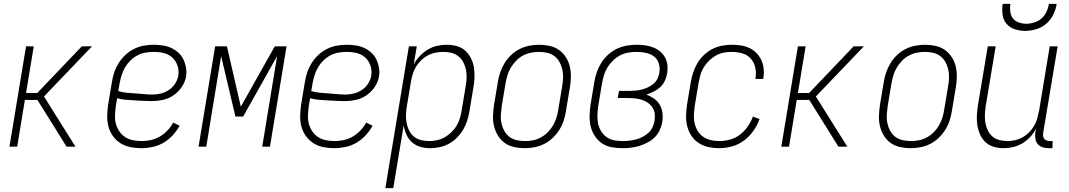

<svg xmlns="http://www.w3.org/2000/svg" viewBox="-20 -760 5540 995"><path d="M29 0 115 -520H155L115 -278H173L404 -520H457L208 -260L371 0H325L174 -242H109L69 0Z M713 8Q684 8 656 2.5Q628 -3 605 -17.5Q582 -32 566 -54Q550 -76 542.5 -102.5Q535 -129 535.5 -157.5Q536 -186 540 -215L560 -335Q564 -361 572.5 -386Q581 -411 595.5 -434Q610 -457 630.5 -476Q651 -495 675.5 -507Q700 -519 725.5 -523.5Q751 -528 777 -528Q800 -528 823.5 -524.5Q847 -521 867.5 -511.5Q888 -502 904.5 -487Q921 -472 930.5 -452Q940 -432 944 -409Q948 -386 944 -363Q939 -334 921 -308Q903 -282 877.5 -265Q852 -248 823 -242Q794 -236 765 -236Q742 -236 719.5 -237.5Q697 -239 675 -240Q653 -241 630.5 -243Q608 -245 587 -251L580 -209Q577 -186 576 -163Q575 -140 580.5 -119Q586 -98 598 -80Q610 -62 628 -50Q646 -38 668.5 -33.5Q691 -29 714 -29Q737 -29 761 -34Q785 -39 807.5 -52Q830 -65 848 -84Q866 -103 878 -125L911 -108Q896 -82 875 -59Q854 -36 827.5 -20.5Q801 -5 771 1.5Q741 8 713 8ZM770 -270Q792 -270 814 -275.5Q836 -281 855.5 -294Q875 -307 887.5 -326.5Q900 -346 904 -368Q907 -386 904 -403Q901 -420 893.5 -435Q886 -450 873.5 -461.5Q861 -473 845.5 -479.5Q830 -486 812.5 -488.5Q795 -491 777 -491Q756 -491 734.5 -487.5Q713 -484 693 -473.5Q673 -463 656.5 -447Q640 -431 628.5 -411.5Q617 -392 610.5 -371Q604 -350 600 -329L593 -288Q613 -282 636 -279.5Q659 -277 681 -276Q703 -275 725 -272.5Q747 -270 770 -270Z M1009 0 1095 -520H1156L1228 -207L1404 -520H1465L1379 0H1339L1416 -469L1240 -156H1200L1126 -469L1049 0Z M1713 8Q1684 8 1656 2.5Q1628 -3 1605 -17.5Q1582 -32 1566 -54Q1550 -76 1542.5 -102.5Q1535 -129 1535.5 -157.5Q1536 -186 1540 -215L1560 -335Q1564 -361 1572.5 -386Q1581 -411 1595.5 -434Q1610 -457 1630.5 -476Q1651 -495 1675.5 -507Q1700 -519 1725.5 -523.5Q1751 -528 1777 -528Q1800 -528 1823.5 -524.5Q1847 -521 1867.5 -511.5Q1888 -502 1904.5 -487Q1921 -472 1930.5 -452Q1940 -432 1944 -409Q1948 -386 1944 -363Q1939 -334 1921 -308Q1903 -282 1877.5 -265Q1852 -248 1823 -242Q1794 -236 1765 -236Q1742 -236 1719.5 -237.5Q1697 -239 1675 -240Q1653 -241 1630.5 -243Q1608 -245 1587 -251L1580 -209Q1577 -186 1576 -163Q1575 -140 1580.5 -119Q1586 -98 1598 -80Q1610 -62 1628 -50Q1646 -38 1668.5 -33.5Q1691 -29 1714 -29Q1737 -29 1761 -34Q1785 -39 1807.5 -52Q1830 -65 1848 -84Q1866 -103 1878 -125L1911 -108Q1896 -82 1875 -59Q1854 -36 1827.5 -20.5Q1801 -5 1771 1.5Q1741 8 1713 8ZM1770 -270Q1792 -270 1814 -275.5Q1836 -281 1855.5 -294Q1875 -307 1887.5 -326.5Q1900 -346 1904 -368Q1907 -386 1904 -403Q1901 -420 1893.5 -435Q1886 -450 1873.5 -461.5Q1861 -473 1845.5 -479.5Q1830 -486 1812.5 -488.5Q1795 -491 1777 -491Q1756 -491 1734.5 -487.5Q1713 -484 1693 -473.5Q1673 -463 1656.5 -447Q1640 -431 1628.5 -411.5Q1617 -392 1610.5 -371Q1604 -350 1600 -329L1593 -288Q1613 -282 1636 -279.5Q1659 -277 1681 -276Q1703 -275 1725 -272.5Q1747 -270 1770 -270Z M1977 215 2099 -520H2140L2124 -426Q2136 -449 2155 -469Q2174 -489 2197 -503Q2220 -517 2245.5 -522.5Q2271 -528 2295 -528Q2322 -528 2347.5 -521Q2373 -514 2391 -497.5Q2409 -481 2420.5 -458.5Q2432 -436 2436 -410.5Q2440 -385 2439 -358Q2438 -331 2433 -305L2413 -185Q2409 -160 2401.5 -136Q2394 -112 2381 -89.5Q2368 -67 2349 -47.5Q2330 -28 2307 -15.5Q2284 -3 2259 2.5Q2234 8 2210 8Q2183 8 2158.5 1Q2134 -6 2115.5 -22.5Q2097 -39 2086.5 -62Q2076 -85 2072 -110L2018 215ZM2204 -29Q2224 -29 2245 -33.5Q2266 -38 2284.5 -48.5Q2303 -59 2319.5 -75Q2336 -91 2347 -110Q2358 -129 2364 -149.5Q2370 -170 2373 -191L2393 -311Q2397 -333 2398 -354.5Q2399 -376 2395 -397Q2391 -418 2381.5 -436.5Q2372 -455 2356 -468Q2340 -481 2319.5 -486Q2299 -491 2277 -491Q2257 -491 2236.5 -487Q2216 -483 2196.5 -472.5Q2177 -462 2161.5 -446.5Q2146 -431 2135 -412.5Q2124 -394 2118 -373.5Q2112 -353 2109 -333L2089 -213Q2085 -191 2084 -169Q2083 -147 2086.5 -126Q2090 -105 2099 -86Q2108 -67 2123.5 -53.5Q2139 -40 2160 -34.5Q2181 -29 2204 -29Z M2699 8Q2671 8 2644 2Q2617 -4 2596 -19Q2575 -34 2561 -56.5Q2547 -79 2540.5 -105Q2534 -131 2535 -159Q2536 -187 2540 -215L2560 -335Q2564 -361 2572.5 -385.5Q2581 -410 2595 -433Q2609 -456 2629 -475Q2649 -494 2673 -506Q2697 -518 2723 -523Q2749 -528 2774 -528Q2802 -528 2829 -522Q2856 -516 2877 -501Q2898 -486 2912.5 -463.5Q2927 -441 2933 -415Q2939 -389 2938.5 -361Q2938 -333 2933 -305L2913 -185Q2909 -159 2901 -134.5Q2893 -110 2878.5 -87Q2864 -64 2844 -45Q2824 -26 2800 -14Q2776 -2 2750 3Q2724 8 2699 8ZM2701 -29Q2721 -29 2742 -33Q2763 -37 2782.5 -47.5Q2802 -58 2818.5 -74.5Q2835 -91 2846 -110Q2857 -129 2863.5 -149.5Q2870 -170 2873 -191L2893 -311Q2897 -333 2898 -355Q2899 -377 2894.5 -398Q2890 -419 2880 -437.5Q2870 -456 2854 -468.5Q2838 -481 2817 -486Q2796 -491 2773 -491Q2753 -491 2732 -487Q2711 -483 2691 -472.5Q2671 -462 2655 -445.5Q2639 -429 2627.5 -410Q2616 -391 2610 -370.5Q2604 -350 2600 -329L2580 -209Q2577 -187 2575.5 -165Q2574 -143 2578.5 -122Q2583 -101 2593 -82.5Q2603 -64 2619 -51.5Q2635 -39 2656.5 -34Q2678 -29 2701 -29Z M3206 8Q3178 8 3150 3Q3122 -2 3100 -17Q3078 -32 3063 -54.5Q3048 -77 3041.5 -103.5Q3035 -130 3035.5 -158.5Q3036 -187 3040 -215L3060 -335Q3064 -361 3073 -386.5Q3082 -412 3096.5 -435Q3111 -458 3132 -477Q3153 -496 3177.5 -507.5Q3202 -519 3228 -523.5Q3254 -528 3280 -528Q3302 -528 3323.5 -525Q3345 -522 3364.5 -514.5Q3384 -507 3400 -494Q3416 -481 3426 -463Q3436 -445 3438.5 -423Q3441 -401 3437 -379Q3434 -360 3425.5 -341.5Q3417 -323 3402 -309Q3387 -295 3368 -285.5Q3349 -276 3330 -270Q3351 -262 3369.5 -249Q3388 -236 3399 -217Q3410 -198 3413 -174.5Q3416 -151 3412 -127Q3408 -106 3398.5 -85Q3389 -64 3372.5 -48Q3356 -32 3335 -21Q3314 -10 3292.5 -3.5Q3271 3 3249.5 5.5Q3228 8 3206 8ZM3208 -29Q3225 -29 3242 -31Q3259 -33 3276 -37.5Q3293 -42 3309.5 -50.5Q3326 -59 3339.5 -71Q3353 -83 3361 -99.5Q3369 -116 3372 -133Q3375 -152 3373 -170Q3371 -188 3361.5 -202.5Q3352 -217 3338 -227Q3324 -237 3307 -242.5Q3290 -248 3272 -250Q3254 -252 3235 -252H3181L3188 -289H3242Q3258 -289 3274 -290.5Q3290 -292 3306 -296Q3322 -300 3338 -307.5Q3354 -315 3367 -326Q3380 -337 3387.5 -352.5Q3395 -368 3397 -384Q3401 -409 3394 -431.5Q3387 -454 3369 -467.5Q3351 -481 3327.5 -486Q3304 -491 3280 -491Q3258 -491 3236.5 -487.5Q3215 -484 3194.5 -473.5Q3174 -463 3157.5 -447Q3141 -431 3129 -412Q3117 -393 3110.5 -372Q3104 -351 3100 -329L3080 -209Q3077 -187 3076 -164Q3075 -141 3079.5 -120Q3084 -99 3095 -80.5Q3106 -62 3123.5 -49.5Q3141 -37 3163 -33Q3185 -29 3208 -29Z M3707 8Q3679 8 3651.5 2Q3624 -4 3601.5 -18.5Q3579 -33 3564 -55Q3549 -77 3542 -103.5Q3535 -130 3535.5 -158.5Q3536 -187 3540 -215L3560 -335Q3564 -360 3572.5 -385Q3581 -410 3594.5 -433Q3608 -456 3628 -475Q3648 -494 3671.5 -506Q3695 -518 3721 -523Q3747 -528 3771 -528Q3796 -528 3819.5 -524.5Q3843 -521 3864 -511Q3885 -501 3900.5 -485Q3916 -469 3925.5 -448.5Q3935 -428 3937.5 -404Q3940 -380 3936 -356L3935 -351H3895V-355Q3900 -383 3894 -410Q3888 -437 3870.5 -456.5Q3853 -476 3826.5 -483.5Q3800 -491 3772 -491Q3751 -491 3730 -487Q3709 -483 3689.5 -472Q3670 -461 3654 -445Q3638 -429 3626.5 -410Q3615 -391 3609.5 -370.5Q3604 -350 3600 -329L3580 -209Q3577 -187 3576 -164Q3575 -141 3580 -120Q3585 -99 3596 -81Q3607 -63 3624.5 -51Q3642 -39 3663.5 -34Q3685 -29 3708 -29Q3735 -29 3763 -36.5Q3791 -44 3814.5 -62Q3838 -80 3855 -104.5Q3872 -129 3882 -156L3916 -143Q3905 -111 3884.5 -82Q3864 -53 3836 -32Q3808 -11 3774 -1.5Q3740 8 3707 8Z M4029 0 4115 -520H4155L4115 -278H4173L4404 -520H4457L4208 -260L4371 0H4325L4174 -242H4109L4069 0Z M4699 8Q4671 8 4644 2Q4617 -4 4596 -19Q4575 -34 4561 -56.5Q4547 -79 4540.5 -105Q4534 -131 4535 -159Q4536 -187 4540 -215L4560 -335Q4564 -361 4572.5 -385.5Q4581 -410 4595 -433Q4609 -456 4629 -475Q4649 -494 4673 -506Q4697 -518 4723 -523Q4749 -528 4774 -528Q4802 -528 4829 -522Q4856 -516 4877 -501Q4898 -486 4912.5 -463.5Q4927 -441 4933 -415Q4939 -389 4938.5 -361Q4938 -333 4933 -305L4913 -185Q4909 -159 4901 -134.5Q4893 -110 4878.5 -87Q4864 -64 4844 -45Q4824 -26 4800 -14Q4776 -2 4750 3Q4724 8 4699 8ZM4701 -29Q4721 -29 4742 -33Q4763 -37 4782.5 -47.5Q4802 -58 4818.5 -74.5Q4835 -91 4846 -110Q4857 -129 4863.5 -149.5Q4870 -170 4873 -191L4893 -311Q4897 -333 4898 -355Q4899 -377 4894.5 -398Q4890 -419 4880 -437.5Q4870 -456 4854 -468.5Q4838 -481 4817 -486Q4796 -491 4773 -491Q4753 -491 4732 -487Q4711 -483 4691 -472.5Q4671 -462 4655 -445.5Q4639 -429 4627.5 -410Q4616 -391 4610 -370.5Q4604 -350 4600 -329L4580 -209Q4577 -187 4575.5 -165Q4574 -143 4578.5 -122Q4583 -101 4593 -82.5Q4603 -64 4619 -51.5Q4635 -39 4656.5 -34Q4678 -29 4701 -29Z M5181 8Q5155 8 5130.5 1Q5106 -6 5087.5 -23Q5069 -40 5059 -63Q5049 -86 5045 -111Q5041 -136 5042.5 -162.5Q5044 -189 5048 -215L5099 -520H5140L5088 -209Q5085 -188 5084 -166Q5083 -144 5086.5 -123.5Q5090 -103 5099 -84.5Q5108 -66 5122.5 -53Q5137 -40 5158 -34.5Q5179 -29 5201 -29Q5221 -29 5241 -33.5Q5261 -38 5279.5 -48.5Q5298 -59 5313.5 -74.5Q5329 -90 5339.5 -108.5Q5350 -127 5355.5 -147Q5361 -167 5365 -187L5420 -520H5461L5386 -71Q5385 -62 5386 -54Q5387 -46 5392 -40Q5397 -34 5405.5 -31.5Q5414 -29 5422 -29H5435L5434 8H5415Q5399 8 5384 3.5Q5369 -1 5359 -12Q5349 -23 5346 -39Q5343 -55 5345 -71L5349 -93Q5337 -70 5319 -50.5Q5301 -31 5278.5 -17.5Q5256 -4 5231 2Q5206 8 5181 8ZM5293 -600Q5265 -600 5239 -608.5Q5213 -617 5196 -637Q5179 -657 5175.5 -684.5Q5172 -712 5176 -740H5216Q5213 -720 5215.5 -699.5Q5218 -679 5229.5 -664.5Q5241 -650 5260 -643.5Q5279 -637 5299 -637Q5319 -637 5340 -643.5Q5361 -650 5377.5 -664.5Q5394 -679 5403.5 -699.5Q5413 -720 5416 -740H5456Q5452 -712 5438.5 -684.5Q5425 -657 5402 -637Q5379 -617 5350 -608.5Q5321 -600 5293 -600Z"/></svg>

Font: Iosevka Curly Extralight
Style: Italic
Weight: 200
Italic angle: -9°
Monospace: yes
Designer: Belleve Invis
Foundry: Belleve Invis
Version: Version 22.1.2; ttfautohint (v1.8.4)